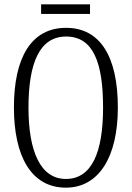

<svg xmlns="http://www.w3.org/2000/svg" viewBox="-20 -853 607 883"><path d="M169 -789H394V-833H169ZM283 10C435 10 522 -132 522 -358C522 -594 440 -725 284 -725C123 -725 44 -587 44 -359C44 -137 122 10 283 10ZM283 -30C166 -30 111 -157 111 -358C111 -565 163 -685 284 -685C409 -685 454 -565 454 -358C454 -154 403 -30 283 -30Z"/></svg>

Font: Noto Serif Bengali ExtraCondensed Light
Style: Regular
Weight: 300
Width: 2
Designer: Juan Bruce, Universal Thirst, Indian Type Foundry and the Monotype Design Team.
Foundry: Monotype Imaging Inc.
Version: Version 2.003